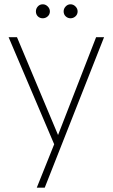

<svg xmlns="http://www.w3.org/2000/svg" viewBox="-20 -673 526 893"><path d="M179 -588Q165 -588 156 -597Q147 -606 147 -620Q147 -633 156 -643Q165 -653 179 -653Q192 -653 202 -643Q212 -633 212 -620Q212 -606 202 -597Q192 -588 179 -588ZM308 -588Q295 -588 285.5 -597Q276 -606 276 -620Q276 -633 285.5 -643Q295 -653 308 -653Q321 -653 331 -643Q341 -633 341 -620Q341 -606 331 -597Q321 -588 308 -588ZM427 -500H464L188 200H151L232 -2L20 -500H59L250 -45Z"/></svg>

Font: Albert Sans ExtraLight
Style: Regular
Weight: 250
Designer: Andreas Rasmussen
Foundry: a.Foundry
Version: Version 1.025